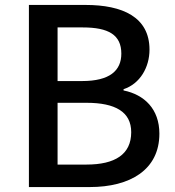

<svg xmlns="http://www.w3.org/2000/svg" viewBox="-20 -757 707 777"><path d="M97 0H343C507 0 625 -70 625 -216C625 -316 564 -374 480 -391V-396C547 -418 585 -485 585 -556C585 -688 476 -737 326 -737H97ZM213 -429V-646H315C419 -646 471 -616 471 -540C471 -471 424 -429 312 -429ZM213 -91V-341H330C447 -341 511 -304 511 -222C511 -132 445 -91 330 -91Z"/></svg>

Font: Noto Sans CJK SC Medium
Style: Regular
Weight: 500
Designer: Ryoko NISHIZUKA 西塚涼子 (kana, bopomofo & ideographs); Paul D. Hunt (Latin, Greek & Cyrillic); Sandoll Communications 산돌커뮤니
Foundry: Adobe
Version: Version 2.004;hotconv 1.0.118;makeotfexe 2.5.65603